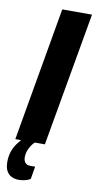

<svg xmlns="http://www.w3.org/2000/svg" viewBox="-117 -730 489 972"><g transform="rotate(10 127.5 -244.0)"><path d="M1 0 121 -688H274L153 0ZM54 200Q33 200 16.5 192Q0 184 -9.5 166.5Q-19 149 -19 120Q-19 90 -10.5 66Q-2 42 12.5 22.5Q27 3 43 -12H112L111 -8Q91 6 77.5 31Q64 56 64 81Q64 100 73 110Q82 120 99 120H124L113 185Q100 193 83.5 196.5Q67 200 54 200Z"/></g></svg>

Font: Archivo ExtraCondensed ExtraBold
Style: Italic
Weight: 800
Width: 2
Italic angle: -10°
Designer: Hector Gatti
Foundry: Omnibus-Type
Version: Version 2.001